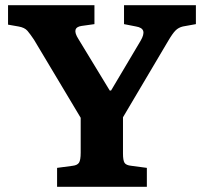

<svg xmlns="http://www.w3.org/2000/svg" viewBox="-20 -720 786 740"><path d="M200 0V-73L260 -81Q278 -83 284.5 -93Q291 -103 291 -132V-266L111 -567Q97 -588 86 -601Q75 -614 51 -618L11 -625V-700H344V-627L294 -620Q254 -614 282 -570L403 -371H408L522 -563Q536 -587 532 -600.5Q528 -614 504 -618L458 -627V-700H735V-627L685 -618Q668 -614 656.5 -602.5Q645 -591 628 -562L454 -268V-128Q454 -102 460 -92.5Q466 -83 486 -81L546 -73V0Z"/></svg>

Font: Literata 12pt
Style: Bold
Weight: 700
Designer: Latin by Veronika Burian and Jose Scaglione. Greek by Irene Vlachou. Cyrillic by Vera Evstafieva.
Foundry: TypeTogether
Version: Version 3.002